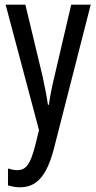

<svg xmlns="http://www.w3.org/2000/svg" viewBox="-20 -557 410 817"><path d="M4 -537 146 -3 129 65C109 141 92 167 53 167C41 167 27 164 14 160V232C32 237 48 240 64 240C137 240 178 191 208 81L366 -537H283L212 -233C201 -188 193 -148 188 -111H184C178 -153 169 -195 161 -233L88 -537Z"/></svg>

Font: Noto Sans Ethiopic ExtCond
Style: Regular
Weight: 400
Width: 2
Designer: Monotype Design Team
Foundry: Monotype Imaging Inc.
Version: Version 2.102